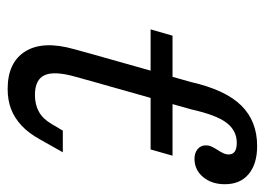

<svg xmlns="http://www.w3.org/2000/svg" viewBox="-114 -557 682 494"><g transform="rotate(90 227.0 -310.0)"><path d="M119.4 -206.5 191.1 -460.5Q211.3 -549.2 251.6 -589.9Q291.9 -630.6 355.6 -630.6Q401.6 -630.6 427.8 -608.9Q454 -587.1 454 -547.6Q454 -513.7 435.5 -491.5Q416.9 -469.4 388.7 -469.4Q373.4 -469.4 363.7 -477.4Q354 -485.5 354 -498.4Q354 -507.3 357.7 -514.5Q361.3 -521.8 365.7 -528.6Q370.2 -535.5 373.8 -542.7Q377.4 -550 377.4 -557.3Q377.4 -578.2 347.6 -578.2Q316.1 -578.2 296 -552Q275.8 -525.8 261.3 -460.5L189.5 -206.5ZM55.6 -356.5 71.8 -412.9H380.6L364.5 -356.5ZM208.9 11.3Q140.3 11.3 112.1 -34.3Q83.9 -79.8 106.5 -159.7L119.4 -206.5H189.5L177.4 -162.9Q162.1 -108.9 173.4 -83.9Q184.7 -58.9 224.2 -58.9Q249.2 -58.9 267.3 -69Q285.5 -79 298.4 -100.8L316.1 -130.6H371.8L338.7 -71.8Q322.6 -42.7 303.2 -24.6Q283.9 -6.5 260.9 2.4Q237.9 11.3 208.9 11.3Z"/></g></svg>

Font: Playfair 5pt SemiExpanded Light
Style: Italic
Weight: 300
Width: 6
Italic angle: -15.6°
Designer: Claus Eggers Sørensen
Foundry: Claus Eggers Sørensen
Version: Version 2.203